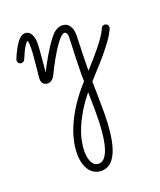

<svg xmlns="http://www.w3.org/2000/svg" viewBox="-137 -338 758 908"><g transform="rotate(-20 242.0 116.0)"><path d="M283.2 56.6Q282.2 27.3 283 -6.6Q283.7 -40.5 284.7 -71.8Q285.6 -103 286.9 -127.7Q288.1 -152.3 288.1 -163.6Q288.1 -179.2 283.2 -184.8Q278.3 -190.4 274.4 -190.4Q266.6 -190.4 256.6 -181.4Q246.6 -172.4 235.6 -157.7Q224.6 -143.1 213.1 -124.8Q201.7 -106.4 191.7 -88.4Q181.6 -70.3 173.1 -54Q164.6 -37.6 159.7 -26.9Q149.9 -6.3 140.1 0.7Q130.4 7.8 120.1 7.8Q106 7.8 97.4 -0.7Q88.9 -9.3 88.9 -24.9Q88.9 -28.3 89.8 -38.3Q90.8 -48.3 92.3 -62.3Q93.8 -76.2 95.2 -92.3Q96.7 -108.4 98.1 -124.3Q99.6 -140.1 100.6 -153.8Q101.6 -167.5 101.6 -176.8Q101.6 -189 100.6 -200.2Q99.6 -211.4 96.7 -213.9Q92.3 -212.4 81.1 -195.6Q69.8 -178.7 52.2 -136.2Q49.8 -130.9 44.9 -127.9Q40 -125 34.7 -125Q26.4 -125 21.5 -130.6Q16.6 -136.2 16.6 -143.6Q16.6 -147 18.1 -150.9Q40 -203.1 59.3 -227.8Q78.6 -252.4 97.7 -252.4Q108.9 -252.4 116.7 -246.8Q124.5 -241.2 129.2 -231.9Q133.8 -222.7 136 -211.4Q138.2 -200.2 138.2 -188.5Q138.2 -179.7 137 -161.1Q135.7 -142.6 133.8 -121.3Q131.8 -100.1 130.1 -79.1Q128.4 -58.1 127 -43.9Q134.8 -60.1 145 -79.3Q155.3 -98.6 167 -118.4Q178.7 -138.2 191.7 -157.7Q204.6 -177.2 218.8 -194.8Q232.9 -211.9 247.3 -219.5Q261.7 -227.1 274.4 -227.1Q299.8 -227.1 312 -208.5Q324.2 -189.9 324.2 -162.6Q324.2 -151.4 323.5 -131.6Q322.8 -111.8 322 -87.4Q321.3 -63 320.6 -35.9Q319.8 -8.8 319.8 17.1Q337.9 -2.4 356.9 -24.2Q376 -45.9 393.6 -67.6Q411.1 -89.4 425.8 -110.6Q440.4 -131.8 448.7 -150.9Q453.1 -161.6 465.3 -161.6Q473.6 -161.6 478.8 -156Q483.9 -150.4 483.9 -143.6Q483.9 -139.6 482.4 -136.2Q471.2 -110.8 451.7 -83.5Q432.1 -56.2 409.4 -29.1Q386.7 -2 363 23.7Q339.4 49.3 319.8 71.3Q320.3 110.4 321 147.9Q321.8 185.5 321.8 219.2Q321.8 353.5 295.4 418.5Q269 483.4 216.8 483.4Q198.7 483.4 183.6 475.6Q168.5 467.8 157.7 453.1Q147 438.5 140.9 417Q134.8 395.5 134.8 368.2Q134.8 337.9 142.8 302Q150.9 266.1 168.7 226.1Q186.5 186 214.8 143.3Q243.2 100.6 283.2 56.6ZM285.2 216.3Q285.2 191.4 284.7 166.5Q284.2 141.6 283.7 112.3Q253.4 148.9 232.2 184.6Q210.9 220.2 197.3 252.9Q183.6 285.6 177.5 314.9Q171.4 344.2 171.4 368.2Q171.4 381.8 173.3 395.8Q175.3 409.7 180.4 421.1Q185.5 432.6 194.3 439.7Q203.1 446.8 216.8 446.8Q222.2 446.8 229.5 444.3Q236.8 441.9 244.4 433.8Q252 425.8 259.3 410.6Q266.6 395.5 272.5 369.9Q278.3 344.2 281.7 306.6Q285.2 269 285.2 216.3Z"/></g></svg>

Font: Sacramento
Style: Regular
Weight: 400
Designer: Astigmatic (AOETI)
Foundry: Astigmatic (AOETI)
Version: Version 1.000